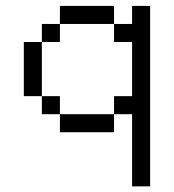

<svg xmlns="http://www.w3.org/2000/svg" viewBox="-20 -458 602 665"><path d="M125 -125V-312.5H62.5V-125ZM125 -62.5H187.5V-125H125ZM125 -312.5H187.5V-375H125ZM187.5 0H375V-62.5H187.5ZM187.5 -375H375V-437.5H187.5ZM375 -62.5H437.5V187.5H500V-437.5H437.5V-375H375V-312.5H437.5V-125H375Z"/></svg>

Font: ChillMoonMono
Style: Regular
Weight: 400
Designer: Warren2060
Foundry: ChillType
Version: Version 1.000;Glyphs 3.1.1 (3135)